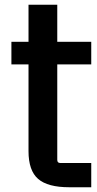

<svg xmlns="http://www.w3.org/2000/svg" viewBox="-20 -788 410 808"><path d="M364 -517H221V-115Q221 -102 234 -102H364V0H271Q181 0 140.5 -35Q100 -70 100 -152V-517H28V-612H100V-768H221V-612H364Z"/></svg>

Font: Kdam Thmor Pro
Style: Regular
Weight: 400
Designer: Sovichet Tep, Longdey Hak
Foundry: Anagata Design
Version: Version 1.003; ttfautohint (v1.8.4.7-5d5b)